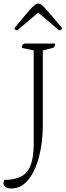

<svg xmlns="http://www.w3.org/2000/svg" viewBox="-79 -889 377 1094"><path d="M-14 185Q-35 185 -47 177Q-59 169 -59 154Q-59 144 -54 136Q37 136 75 89.5Q113 43 113 -70V-602L46 -616Q46 -628 49.5 -633.5Q53 -639 63 -641H235Q235 -619 219 -615L165 -602V-181Q165 -77 143 6Q121 89 80.5 137Q40 185 -14 185ZM139 -869Q146 -869 153 -865Q160 -861 173 -847.5Q186 -834 210 -806Q234 -778 274 -730Q274 -716 258 -716L139 -817L19 -716Q4 -716 4 -730Q44 -778 67.5 -806Q91 -834 104.5 -847.5Q118 -861 125 -865Q132 -869 139 -869Z"/></svg>

Font: Petrona ExtraLight
Style: Regular
Weight: 200
Designer: Ringo R. Seeber
Foundry: Ringo R. Seeber
Version: Version 2.001; ttfautohint (v1.8.3)